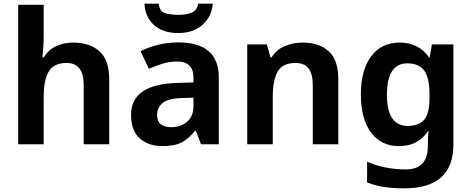

<svg xmlns="http://www.w3.org/2000/svg" viewBox="-20 -786 2569 1046"><path d="M218 -760H79V0H218V-260Q218 -348 245 -395.5Q272 -443 343 -443Q436 -443 436 -323V0H575V-355Q575 -459 522 -506.5Q469 -554 379 -554Q328 -554 286.5 -535Q245 -516 219 -474H211Q213 -489 215.5 -522.5Q218 -556 218 -594Z M1034 -254V-209Q1034 -152 999 -122.5Q964 -93 913 -93Q879 -93 857.5 -108Q836 -123 836 -160Q836 -200 866 -225Q896 -250 973 -252ZM951 -555Q894 -555 841 -542Q788 -529 746 -507L791 -411Q829 -428 867 -439.5Q905 -451 945 -451Q1034 -451 1034 -363V-337L940 -334Q694 -325 694 -161Q694 -73 742 -31.5Q790 10 863 10Q931 10 969.5 -10Q1008 -30 1043 -74H1047L1075 0H1172V-364Q1172 -555 951 -555ZM1139 -766H1059Q1054 -727 1021 -716Q988 -705 952 -705Q909 -705 879 -714.5Q849 -724 845 -766H767Q771 -693 819 -649.5Q867 -606 951 -606Q1033 -606 1083.5 -651Q1134 -696 1139 -766Z M1629 -554Q1578 -554 1532 -535Q1486 -516 1460 -474H1453L1434 -544H1327V0H1466V-260Q1466 -348 1492.5 -395.5Q1519 -443 1591 -443Q1684 -443 1684 -323V0H1823V-355Q1823 -460 1770.5 -507Q1718 -554 1629 -554Z M2199 -441Q2262 -441 2291 -401.5Q2320 -362 2320 -270V-252Q2320 -168 2291 -134Q2262 -100 2201 -100Q2088 -100 2088 -269Q2088 -441 2199 -441ZM2157 -554Q2058 -554 2002 -479Q1946 -404 1946 -271Q1946 -139 2001 -64.5Q2056 10 2154 10Q2258 10 2311 -71H2315Q2313 -58 2312 -39Q2311 -20 2311 -4V8Q2311 137 2191 137Q2076 137 1980 95V208Q2026 226 2075 233Q2124 240 2182 240Q2450 240 2450 2V-544H2333L2321 -474H2317Q2261 -554 2157 -554Z"/></svg>

Font: Noto Sans UI
Style: Bold
Weight: 700
Designer: Monotype Design Team
Foundry: Monotype Imaging Inc.
Version: Version 1.901